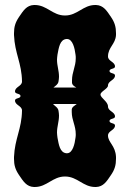

<svg xmlns="http://www.w3.org/2000/svg" viewBox="-20 -748 520 768"><path d="M444 -608V-615C444 -640 439 -658 424 -680C407 -705 394 -727 364 -728H361C312 -728 290 -686 240 -686C190 -686 168 -728 119 -728H116C86 -727 73 -705 56 -680C41 -658 36 -640 36 -615V-608C39 -534 67 -496 68 -422C68 -403 40 -401 40 -382C40 -371 62 -375 62 -364C62 -353 40 -357 40 -346C40 -327 68 -325 68 -306C67 -232 39 -194 36 -120V-113C36 -88 41 -70 56 -48C73 -23 86 -1 116 0H119C168 0 190 -42 240 -42C290 -42 312 0 361 0H364C394 -1 407 -23 424 -48C439 -70 444 -88 444 -113V-120C442 -166 412 -178 412 -206C412 -225 440 -227 440 -246C440 -257 418 -253 418 -264C418 -275 440 -271 440 -282C440 -301 412 -303 412 -322C412 -342 382 -356 382 -370C382 -382 412 -393 412 -406C412 -425 440 -427 440 -446C440 -457 418 -453 418 -464C418 -475 440 -471 440 -482C440 -501 412 -503 412 -522C412 -559 442 -571 444 -608ZM287 -332C279 -325 268 -321 267 -310V-300C267 -267 283 -246 283 -211C283 -207 283 -202 282 -197C279 -173 271 -135 248 -135H246C219 -137 215 -171 210 -197C209 -205 208 -212 208 -218C208 -242 216 -261 216 -286C216 -292 215 -298 214 -305C212 -318 199 -324 192 -332ZM285 -398H194C202 -405 212 -410 214 -422C215 -429 216 -435 216 -441C216 -466 208 -485 208 -509C208 -515 209 -522 210 -530C215 -556 219 -590 246 -592H248C271 -592 279 -554 282 -530C283 -525 283 -520 283 -515C283 -481 268 -460 268 -427V-417C269 -407 277 -403 285 -398Z"/></svg>

Font: Chromatic Etruscan
Style: Regular
Weight: 400
Version: Version 000.910